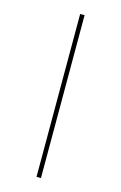

<svg xmlns="http://www.w3.org/2000/svg" viewBox="-114 -786 529 837"><g transform="rotate(15 150.0 -367.5)"><path d="M140 0V-735H160V0Z"/></g></svg>

Font: Iosevka Aile Thin
Style: Regular
Weight: 100
Designer: Belleve Invis
Foundry: Belleve Invis
Version: Version 31.1.0; ttfautohint (v1.8.4)